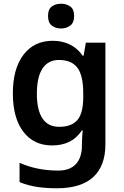

<svg xmlns="http://www.w3.org/2000/svg" viewBox="-20 -771 666 1031"><path d="M263 -552Q314 -552 355 -532Q396 -512 424 -472H429L441 -542H546V4Q546 120 480.5 180Q415 240 285 240Q227 240 178 232.5Q129 225 85 207V103Q178 145 293 145Q355 145 387.5 110Q420 75 420 10V-4Q420 -19 421.5 -39Q423 -59 424 -71H420Q392 -29 352 -9.5Q312 10 260 10Q161 10 105 -64Q49 -138 49 -270Q49 -402 106 -477Q163 -552 263 -552ZM296 -449Q239 -449 208.5 -403.5Q178 -358 178 -268Q178 -180 208 -135Q238 -90 298 -90Q364 -90 395.5 -126.5Q427 -163 427 -250V-269Q427 -366 395.5 -407.5Q364 -449 296 -449ZM308 -751Q336 -751 357 -736.5Q378 -722 378 -685Q378 -649 357 -633.5Q336 -618 308 -618Q279 -618 258.5 -633.5Q238 -649 238 -685Q238 -722 258.5 -736.5Q279 -751 308 -751Z"/></svg>

Font: Noto Sans Tangsa SemiBold
Style: Regular
Weight: 600
Version: Version 1.504